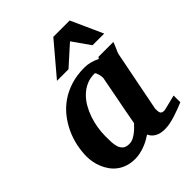

<svg xmlns="http://www.w3.org/2000/svg" viewBox="-205 -844 977 977"><g transform="rotate(-45 284.0 -355.0)"><path d="M375 -394Q375.5 -396 374.8 -403.8Q374 -411.6 371.8 -420.2Q369.6 -428.7 366.5 -435.3Q363.3 -441.9 358.9 -441.9Q326.7 -441.9 300.5 -430.2Q274.4 -418.5 253.7 -398.4Q232.9 -378.4 217.8 -352.1Q202.6 -325.7 192.6 -296.1Q182.6 -266.6 177.7 -235.8Q172.9 -205.1 172.9 -176.8Q172.9 -156.7 173.6 -136.7Q174.3 -116.7 179.4 -100.1Q184.6 -83.5 196.5 -73.2Q208.5 -63 231 -63Q247.1 -63 261.5 -70.3Q275.9 -77.6 287.8 -87.2Q299.8 -96.7 308.8 -106.4Q317.9 -116.2 323.2 -121.1Q326.7 -141.1 328.9 -152.1Q331.1 -163.1 332.8 -173.1Q334.5 -183.1 336.9 -195.8Q339.4 -208.5 344 -232.2Q348.6 -255.9 356 -294.2Q363.3 -332.5 375 -394ZM564.9 -29.8Q547.9 -22.9 529.1 -15.6Q510.3 -8.3 490.7 -2.2Q471.2 3.9 451.7 8.1Q432.1 12.2 413.1 12.2Q381.3 12.2 360.1 0.5Q338.9 -11.2 329.1 -33.2Q315.9 -24.4 300.8 -16.1Q285.6 -7.8 269 -1.7Q252.4 4.4 234.9 8.3Q217.3 12.2 199.2 12.2Q168.5 12.2 144 3.9Q119.6 -4.4 101.1 -18.6Q82.5 -32.7 69.6 -51.3Q56.6 -69.8 48.3 -90.1Q40 -110.4 36.1 -131.3Q32.2 -152.3 32.2 -170.9Q32.2 -208 40.3 -246.8Q48.3 -285.6 65.2 -322.3Q82 -358.9 107.4 -391.4Q132.8 -423.8 167.5 -448Q202.1 -472.2 246.3 -486.1Q290.5 -500 344.2 -500Q366.2 -500 387.9 -494.1Q409.7 -488.3 426.8 -479L434.1 -487.8H541Q538.6 -480.5 534.7 -471.2Q530.8 -461.9 526.9 -453.1Q522.9 -444.3 519.8 -437.3Q516.6 -430.2 516.1 -426.8L451.2 -97.2Q451.2 -85.9 451.9 -78.1Q452.6 -70.3 455.6 -65.7Q458.5 -61 463.9 -59.1Q469.2 -57.1 478 -57.1Q480 -57.1 492.4 -60.1Q504.9 -63 519.8 -66.9Q534.7 -70.8 547.9 -74Q561 -77.1 564.9 -78.1ZM454.1 -550.8 387.2 -646 281.2 -550.8H198.2L343.3 -722.2H460.9L538.1 -550.8Z"/></g></svg>

Font: Charis SIL APac
Style: Bold Italic
Weight: 700
Italic angle: -11°
Foundry: SIL International
Version: Version 5.000